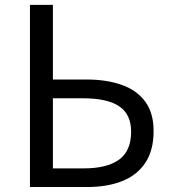

<svg xmlns="http://www.w3.org/2000/svg" viewBox="-20 -753 688 773"><path d="M100.6 0V-733.4H193V-432.9H328.2Q408.5 -432.9 469.5 -411.5Q530.5 -390.1 564.4 -344.3Q598.4 -298.5 598.4 -225.3Q598.4 -147.7 565.1 -97.6Q531.8 -47.6 471.8 -23.8Q411.8 0 330 0ZM193 -75.1H317.2Q410.7 -75.1 459.3 -110.2Q507.9 -145.3 507.9 -222.9Q507.9 -293 459.7 -325.2Q411.4 -357.3 314.8 -357.3H193Z"/></svg>

Font: Noto Sans TC Thin
Style: Regular
Weight: 100
Designer: Ryoko NISHIZUKA 西塚涼子 (kana, bopomofo & ideographs); Paul D. Hunt (Latin, Greek & Cyrillic); Sandoll Communications 산돌커뮤니
Foundry: Adobe
Version: Version 2.004-H2;hotconv 1.0.118;makeotfexe 2.5.65603